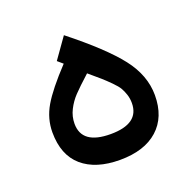

<svg xmlns="http://www.w3.org/2000/svg" viewBox="-86 -518 609 604"><g transform="rotate(-20 218.5 -216.5)"><path d="M218.8 -88.4Q314.5 -88.4 314.5 -157.7Q314.5 -172.9 310.1 -186.3Q305.7 -199.7 299.8 -210Q293.9 -220.2 278.6 -235.6Q263.2 -251 251.7 -261.2Q240.2 -271.5 213.9 -293.5Q177.7 -260.7 161.4 -243.4Q145 -226.1 133.8 -204.1Q122.6 -182.1 122.6 -157.7Q122.6 -88.4 218.8 -88.4ZM186.5 -431.2Q296.9 -343.8 344 -283.2Q391.1 -222.7 391.1 -156.2Q391.1 -83 345.9 -42.5Q300.8 -2 218.8 -2Q138.2 -2 93 -41Q47.9 -80.1 47.9 -156.2Q47.9 -201.7 71.8 -242.7Q95.7 -283.7 155.3 -347.2L137.7 -362.3Z"/></g></svg>

Font: Samim FD
Style: FD
Weight: 400
Foundry: DejaVu fonts team - Redesigned by Saber Rastikerdar
Version: Version 4.00 December 17, 2020